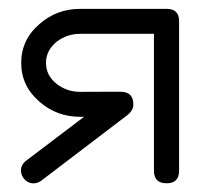

<svg xmlns="http://www.w3.org/2000/svg" viewBox="-20 -420 496 440"><path d="M390.4 -28.6Q390.4 0 361.8 0Q332.8 0 332.8 -28.6V-342.5H164.1Q134 -342.5 110.6 -325Q85.4 -304.9 85.4 -275.9Q85.4 -246.6 110.6 -227.1Q134 -209.5 164.1 -209.5Q179.9 -209.5 210.4 -209.7Q241 -209.7 256.6 -209.7Q285.6 -209.7 285.6 -180.4Q285.6 -166.5 270.3 -155L74.5 -5.9Q66.2 0.2 56.6 0.2Q45.2 0.2 36.6 -8.5Q28.1 -17.3 28.1 -29.3Q28.1 -42.5 39.6 -51.5L172.6 -152.3H164.1Q109.9 -152.3 70.6 -186.8Q28.6 -222.7 28.6 -275.9Q28.6 -329.1 70.6 -365Q109.9 -399.7 164.1 -399.7H362.1Q390.4 -399.7 390.4 -371.6Z"/></svg>

Font: EnergyBar
Style: Regular
Weight: 400
Italic angle: -10°
Version: 1.0 2000-03-28